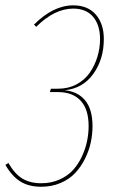

<svg xmlns="http://www.w3.org/2000/svg" viewBox="-31 -692 448 721"><path d="M244.1 -671.9Q298.8 -671.9 328.9 -637.2Q358.9 -602.5 358.9 -545.4Q358.9 -469.7 319.6 -414.8Q280.3 -359.9 211.9 -353Q260.7 -348.6 288.6 -315.2Q316.4 -281.7 316.4 -218.3Q316.4 -187.5 309.8 -156.7Q303.2 -126 288.1 -95.7Q272.9 -65.4 251.2 -42.2Q229.5 -19 196.5 -4.9Q163.6 9.3 123.5 9.3Q77.1 9.3 45.4 -10.5Q13.7 -30.3 -10.7 -72.8L0.5 -80.1Q23.9 -39.1 53 -21.5Q82 -3.9 124 -3.9Q161.6 -3.9 192.6 -17.8Q223.6 -31.7 243.4 -53.7Q263.2 -75.7 276.6 -104.5Q290 -133.3 295.9 -161.9Q301.8 -190.4 301.8 -218.8Q301.8 -281.7 271.7 -314Q241.7 -346.2 187 -346.2H156.2L160.2 -358.9H187.5Q225.6 -358.9 256.3 -375.2Q287.1 -391.6 305.9 -418.7Q324.7 -445.8 334.7 -478.5Q344.7 -511.2 344.7 -545.4Q344.7 -598.1 318.6 -628.9Q292.5 -659.7 244.1 -659.7Q173.8 -659.7 105 -591.3L96.7 -599.6Q168.9 -671.9 244.1 -671.9Z"/></svg>

Font: Fira Sans Compressed Hair
Style: Italic
Weight: 100
Width: 3
Italic angle: -8°
Designer: Carrois Corporate & Edenspiekermann AG
Foundry: Carrois Corporate GbR & Edenspiekermann AG
Version: Version 4.203;PS 004.203;hotconv 1.0.88;makeotf.lib2.5.64775